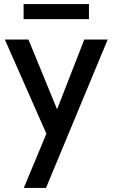

<svg xmlns="http://www.w3.org/2000/svg" viewBox="-20 -690 559 952"><path d="M210 -27 4 -494H121L263 -148L398 -494H514L208 242H98ZM97 -670H421V-595H97Z"/></svg>

Font: Cabin Medium
Style: Regular
Weight: 500
Designer: Pablo Impallari
Foundry: Pablo Impallari. http://www.impallari.com Igino Marini. http://www.ikern.com
Version: Version 2.001